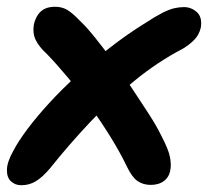

<svg xmlns="http://www.w3.org/2000/svg" viewBox="-26 -533 615 568"><path d="M37 15Q19 15 6.5 3.5Q-6 -8 -5.5 -31Q-5 -54 13 -86Q28 -115 55 -151Q82 -187 119 -227.5Q156 -268 201.5 -309.5Q247 -351 298 -391Q349 -431 404 -465Q433 -484 453.5 -494.5Q474 -505 489 -508.5Q504 -512 518 -512Q540 -512 556.5 -497Q573 -482 568 -451Q563 -430 549 -415.5Q535 -401 515 -389Q440 -350 370.5 -293Q301 -236 239 -170Q177 -104 122 -35Q99 -8 79.5 3.5Q60 15 37 15ZM420 14Q398 14 381.5 3Q365 -8 350 -39Q330 -81 301.5 -127Q273 -173 240.5 -218.5Q208 -264 174.5 -304Q141 -344 112 -374Q90 -394 80 -414Q70 -434 74 -460Q78 -477 86 -489Q94 -501 106.5 -507Q119 -513 137 -513Q157 -513 172.5 -504Q188 -495 212 -470Q230 -453 255 -422Q280 -391 308.5 -352Q337 -313 364 -272.5Q391 -232 414.5 -195.5Q438 -159 451 -132Q473 -90 477 -67.5Q481 -45 478 -31Q475 -10 459.5 2Q444 14 420 14Z"/></svg>

Font: Shantell Sans SemiBold
Style: Italic
Weight: 600
Italic angle: -11°
Designer: Stephen Nixon, Anya Danilova, Shantell Martin
Foundry: Arrow Type
Version: Version 1.011;[c5ecc13dd]